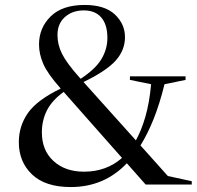

<svg xmlns="http://www.w3.org/2000/svg" viewBox="-20 -745 795 775"><path d="M568 0 492 -86Q400.5 10 265.5 10Q162.5 10 109.2 -41Q56 -92 56 -171Q56 -236 92.5 -288.5Q129 -341 225 -387.5L223 -390Q172 -447.5 154.8 -487Q137.5 -526.5 137.5 -565.5Q137.5 -632.5 184.5 -678.8Q231.5 -725 321.5 -725Q403 -725 443.8 -686.5Q484.5 -648 484.5 -595Q484.5 -542.5 447 -500.5Q409.5 -458.5 317 -414L528.5 -178.5Q550.5 -218 566.8 -273.8Q583 -329.5 590 -405L504.5 -422.5V-437H729V-422.5L644 -405Q624.5 -325.5 600 -264.5Q575.5 -203.5 547 -158L657.5 -34.5L754 -13.5V0ZM298 -435.5 305.5 -427Q365 -466 389.2 -506.2Q413.5 -546.5 413.5 -592Q413.5 -645.5 389 -674.2Q364.5 -703 318.5 -703Q272 -703 242 -676.2Q212 -649.5 212 -603.5Q212 -564 230.8 -527Q249.5 -490 298 -435.5ZM149 -210.5Q149 -138 196 -95Q243 -52 319 -52Q409.5 -52 472.5 -107.5L237 -374Q189.5 -339.5 169.2 -299Q149 -258.5 149 -210.5Z"/></svg>

Font: Newsreader 72pt
Style: Regular
Weight: 400
Designer: Hugues Gentile
Foundry: Production Type
Version: Version 1.003; ttfautohint (v1.8.3)